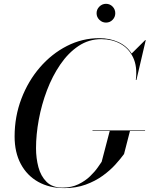

<svg xmlns="http://www.w3.org/2000/svg" viewBox="-20 -956 768 986"><path d="M476 -888Q476 -908 490.4 -922.2Q504.8 -936.4 524.4 -936.4Q544.4 -936.4 558.2 -922.2Q572 -908 572 -888Q572 -868.4 558.2 -854.2Q544.4 -840 524.4 -840Q504.8 -840 490.4 -854.2Q476 -868.4 476 -888ZM455 -286.5H725V-283.5H647.5L617 -165Q600 -141.5 573 -111.5Q546 -81.5 507.8 -53.8Q469.5 -26 420.2 -8Q371 10 310 10Q233.5 10 176 -22.2Q118.5 -54.5 86.8 -114Q55 -173.5 55 -255Q55 -357.5 89.8 -448.8Q124.5 -540 185 -610Q245.5 -680 324 -720Q402.5 -760 490 -760Q543.5 -760 587.2 -740.2Q631 -720.5 656 -681L725.5 -750H728.5L680.5 -545H677.5Q686 -615 663.2 -661.8Q640.5 -708.5 597.2 -731.8Q554 -755 500 -755Q436 -755 383.2 -719.8Q330.5 -684.5 289.8 -625Q249 -565.5 221.2 -492.2Q193.5 -419 179.2 -341.8Q165 -264.5 165 -195Q165 -144 177.2 -97.8Q189.5 -51.5 219.2 -22Q249 7.5 301 7.5Q347.5 7.5 382.8 -9.8Q418 -27 442.5 -50.8Q467 -74.5 481.8 -95.8Q496.5 -117 502 -125L543.5 -283.5H455Z"/></svg>

Font: Bodoni* 72pt
Style: Italic
Weight: 400
Italic angle: -13°
Version: Version 2.3